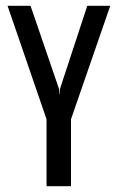

<svg xmlns="http://www.w3.org/2000/svg" viewBox="-20 -640 405 660"><path d="M140 0V-230L6 -620H85L183 -334L184 -316H185L186 -334L280 -620H359L224 -230V0Z"/></svg>

Font: Smooch Sans Thin SemiBold
Style: Regular
Weight: 600
Version: Version 1.010